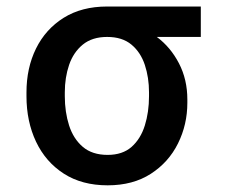

<svg xmlns="http://www.w3.org/2000/svg" viewBox="-20 -548 684 578"><path d="M59.7 -258.5V-269.9Q59.7 -343.4 88.4 -401.8Q117.2 -460.2 171.5 -494.3Q225.9 -528.4 302.6 -528.4H584.5V-436.8H452.1Q493.6 -405.9 518.8 -357.2Q544 -308.6 544 -248.6V-238.6Q544 -172.9 515.8 -116.1Q487.6 -59.3 433.9 -24.7Q380.3 9.9 304 9.9Q226.6 9.9 171.9 -25.4Q117.2 -60.7 88.4 -121.6Q59.7 -182.5 59.7 -258.5ZM175.1 -269.9V-258.5Q175.1 -210.6 188 -170.3Q201 -130 229.4 -105.8Q257.8 -81.7 304 -81.7Q348.7 -81.7 376.1 -105.8Q403.4 -130 416 -170.3Q428.6 -210.6 428.6 -258.5V-269.9Q428.6 -314.6 416 -352.6Q403.4 -390.6 375.7 -413.7Q348 -436.8 302.6 -436.8Q257.5 -436.8 229.2 -413.7Q201 -390.6 188 -352.6Q175.1 -314.6 175.1 -269.9Z"/></svg>

Font: Inter UI Medium
Style: Regular
Weight: 500
Designer: Rasmus Andersson
Foundry: rsms
Version: 3.2;8d6f07862